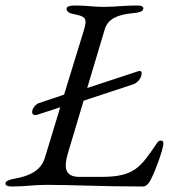

<svg xmlns="http://www.w3.org/2000/svg" viewBox="-40 -673 643 698"><path d="M546 -162C538 -162 536 -160 530 -152C470 -63 447 -30 328 -30H248C198 -30 191 -62 206 -113L264 -307L446 -367C455 -370 475 -386 475 -407C475 -413 472 -415 467 -415C465 -415 462 -414 459 -413L277 -353L341 -567C353 -606 390 -620 442 -625C465 -627 481 -631 481 -642C481 -650 474 -653 458 -653C408 -653 382 -648 336 -648C295 -648 282 -653 232 -653C216 -653 202 -650 202 -642C202 -633 207 -626 227 -622C271 -613 279 -608 264 -560L193 -329L101 -298C89 -294 75 -277 77 -263C78 -257 82 -255 88 -255C91 -255 93 -255 96 -256L179 -283L123 -99C109 -52 65 -33 16 -24C-7 -20 -20 -15 -20 -6C-20 2 -12 5 4 5C54 5 80 -1 129 -1C222 -1 329 5 480 5C489 5 498 -3 503 -11C521 -39 554 -132 554 -150C554 -158 552 -162 546 -162Z"/></svg>

Font: EB Garamond
Style: Italic
Weight: 400
Italic angle: -17.2°
Designer: Georg Duffner and Octavio Pardo
Foundry: Georg Duffner
Version: Version 1.000;PS 001.000;hotconv 1.0.88;makeotf.lib2.5.64775